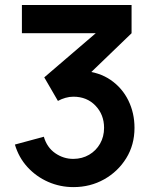

<svg xmlns="http://www.w3.org/2000/svg" viewBox="-20 -740 622 773"><path d="M275.8 13.3Q222 13.3 174 -7.7Q126 -28.8 90.7 -67.2Q55.4 -105.7 40 -158L156.5 -189.5Q168.9 -146.5 202.3 -123.3Q235.7 -100.1 275.7 -100.3Q310.9 -100.6 338.9 -117Q366.8 -133.4 382.9 -161.6Q399 -189.8 399 -225.2Q399 -278.4 364.5 -314.5Q330 -350.7 275.3 -350.7Q259.2 -350.7 243.4 -346.1Q227.5 -341.6 213.2 -333.7L158.2 -428.5L399.8 -635.7L410.3 -606.3H68.2V-720H509.7V-606.2L315.2 -418.8L314.2 -454.7Q379.3 -449.9 425.7 -418Q472 -386 496.8 -335.5Q521.5 -285 521.5 -225.2Q521.5 -156.8 488.2 -103Q454.8 -49.1 399.1 -17.9Q343.4 13.3 275.8 13.3Z"/></svg>

Font: Manrope Variable Light
Style: Regular
Weight: 200
Designer: Mikhail Sharanda
Foundry: Mikhail Sharanda
Version: Version 4.505